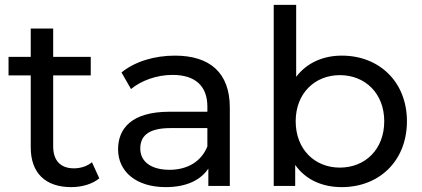

<svg xmlns="http://www.w3.org/2000/svg" viewBox="-20 -762 1730 787"><path d="M352 -529H198V-645H106V-529H15V-453H106V-158C106 -53 166 5 272 5C315 5 358 -7 387 -31L357 -97C338 -81 311 -72 283 -72C228 -72 198 -104 198 -162V-453H352Z M830 -162C805 -99 747 -66 675 -66C600 -66 555 -99 555 -153C555 -200 582 -237 679 -237H830ZM659 5C743 5 802 -23 834 -71V0H922V-321C922 -464 840 -534 697 -534C613 -534 533 -510 478 -465L517 -397C559 -432 623 -455 687 -455C782 -455 830 -408 830 -325V-304H675C518 -304 464 -234 464 -150C464 -58 539 5 659 5Z M1373 -75C1270 -75 1192 -150 1192 -265C1192 -379 1270 -454 1373 -454C1477 -454 1555 -379 1555 -265C1555 -150 1477 -75 1373 -75ZM1190 -86C1233 -25 1301 5 1381 5C1535 5 1648 -103 1648 -265C1648 -426 1535 -534 1381 -534C1305 -534 1238 -505 1194 -447V-742H1102V0H1190Z"/></svg>

Font: Montserrat-Alt1 Med
Style: Regular
Weight: 500
Designer: Differentunic
Foundry: Differentunic
Version: Version 7.222